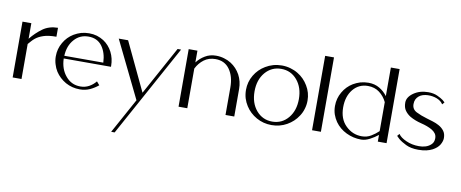

<svg xmlns="http://www.w3.org/2000/svg" viewBox="-86 -1143 4561 1899"><g transform="rotate(10 2194.5 -193.5)"><path d="M128.9 -404.3Q128.9 -456.1 128.9 -560.5Q99.6 -560.5 40 -560.5Q40 -373 40 0Q69.3 0 128.9 0Q128.9 -117.2 128.9 -351.6Q142.6 -368.2 157.2 -383.8Q170.9 -399.4 187.5 -413.1Q219.7 -439.5 267.6 -455.1Q315.4 -471.7 396.5 -471.7Q396.5 -502 396.5 -561.5Q307.6 -560.5 245.1 -515.6Q181.6 -469.7 128.9 -404.3Z M979.5 -280.3Q979.5 -355.5 947.3 -418.9Q914.1 -482.4 857.4 -519.5Q826.2 -539.1 789.1 -550.8Q752 -561.5 710 -561.5Q668 -561.5 629.9 -550.8Q591.8 -539.1 558.6 -519.5Q497.1 -482.4 460.9 -418.9Q423.8 -355.5 423.8 -280.3Q423.8 -239.3 435.5 -202.1Q446.3 -164.1 466.8 -131.8Q505.9 -72.3 570.3 -35.2Q635.7 1 713.9 1Q767.6 1 813.5 -19.5Q859.4 -41 897.5 -72.3Q887.7 -83 868.2 -106.4Q839.8 -71.3 800.8 -49.8Q761.7 -28.3 713.9 -28.3Q624 -28.3 566.4 -97.7Q507.8 -167 504.9 -272.5Q641.6 -272.5 915 -272.5Q936.5 -272.5 979.5 -272.5Q979.5 -272.5 979.5 -275.4Q979.5 -278.3 979.5 -280.3ZM710 -528.3Q797.9 -528.3 845.7 -464.8Q893.6 -400.4 897.5 -299.8Q767.6 -299.8 505.9 -299.8Q510.7 -401.4 567.4 -464.8Q623 -528.3 710 -528.3Z M1598.6 -560.5Q1598.6 -560.5 1597.7 -560.5Q1508.8 -398.4 1331.1 -74.2Q1253.9 -236.3 1100.6 -560.5Q1069.3 -560.5 1006.8 -560.5Q1099.6 -370.1 1285.2 9.8Q1220.7 126 1092.8 360.4Q1104.5 360.4 1127.9 360.4Q1295.9 52.7 1632.8 -560.5Q1621.1 -560.5 1598.6 -560.5Z M2265.6 -276.4Q2265.6 -352.5 2231.4 -417Q2196.3 -480.5 2136.7 -518.6Q2104.5 -539.1 2066.4 -549.8Q2028.3 -561.5 1985.4 -561.5Q1922.9 -561.5 1875 -532.2Q1827.1 -503.9 1793.9 -460Q1793.9 -499 1793.9 -578.1Q1764.6 -578.1 1706.1 -578.1Q1706.1 -385.7 1706.1 0Q1735.4 0 1793.9 0Q1793.9 -132.8 1793.9 -398.4Q1822.3 -455.1 1870.1 -491.2Q1918 -527.3 1985.4 -527.3Q2078.1 -527.3 2127.9 -457Q2177.7 -386.7 2177.7 -276.4Q2177.7 -275.4 2177.7 -239.3Q2177.7 -203.1 2177.7 -157.2Q2177.7 -101.6 2177.7 -50.8Q2177.7 0 2177.7 0Q2207 0 2265.6 0Q2265.6 0 2265.6 -35.2Q2265.6 -70.3 2265.6 -116.2Q2265.6 -172.9 2265.6 -223.6Q2265.6 -275.4 2265.6 -276.4Z M2642.6 -579.1Q2597.7 -579.1 2556.6 -567.4Q2515.6 -555.7 2480.5 -534.2Q2414.1 -495.1 2374 -427.7Q2334 -360.4 2334 -280.3Q2334 -236.3 2345.7 -196.3Q2358.4 -156.2 2379.9 -123Q2420.9 -58.6 2490.2 -19.5Q2559.6 19.5 2642.6 19.5Q2725.6 19.5 2794.9 -19.5Q2864.3 -58.6 2905.3 -123Q2927.7 -156.2 2939.5 -196.3Q2952.1 -236.3 2952.1 -280.3Q2952.1 -360.4 2911.1 -427.7Q2871.1 -495.1 2805.7 -534.2Q2770.5 -555.7 2728.5 -567.4Q2687.5 -579.1 2642.6 -579.1ZM2642.6 -15.6Q2545.9 -15.6 2482.4 -89.8Q2419.9 -164.1 2419.9 -280.3Q2419.9 -396.5 2482.4 -470.7Q2545.9 -544.9 2642.6 -544.9Q2740.2 -544.9 2802.7 -470.7Q2865.2 -396.5 2865.2 -280.3Q2865.2 -164.1 2802.7 -89.8Q2740.2 -15.6 2642.6 -15.6Z M3046.9 0Q3077.1 0 3135.7 0Q3135.7 -249 3135.7 -747.1Q3106.4 -747.1 3046.9 -747.1Q3046.9 -498 3046.9 0Z M3707 -746.1Q3707 -692.4 3707 -585.9Q3707 -575.2 3707 -552.7Q3707 -521.5 3707 -459Q3674.8 -502.9 3627 -531.2Q3579.1 -559.6 3516.6 -559.6Q3474.6 -559.6 3435.5 -548.8Q3397.5 -537.1 3364.3 -517.6Q3302.7 -480.5 3265.6 -416Q3228.5 -352.5 3228.5 -276.4Q3228.5 -232.4 3241.2 -193.4Q3254.9 -154.3 3277.3 -122.1Q3320.3 -61.5 3390.6 -27.3Q3460.9 6.8 3540 6.8Q3581.1 6.8 3626 -16.6Q3670.9 -40 3707 -69.3Q3707 -46.9 3707 -2Q3736.3 -2 3794.9 -2Q3794.9 -250 3794.9 -746.1Q3765.6 -746.1 3707 -746.1ZM3540 -26.4Q3447.3 -26.4 3378.9 -93.8Q3310.5 -160.2 3310.5 -277.3Q3310.5 -386.7 3367.2 -457Q3424.8 -527.3 3516.6 -527.3Q3584 -527.3 3631.8 -491.2Q3679.7 -455.1 3707 -398.4Q3707 -301.8 3707 -107.4Q3674.8 -76.2 3633.8 -51.8Q3592.8 -26.4 3540 -26.4Z M4289.1 -498Q4289.1 -498 4283.2 -503.9Q4277.3 -509.8 4266.6 -518.6Q4246.1 -534.2 4208 -551.8Q4168.9 -570.3 4114.3 -570.3Q4029.3 -570.3 3967.8 -527.3Q3907.2 -484.4 3907.2 -429.7Q3907.2 -380.9 3928.7 -350.6Q3950.2 -320.3 3983.4 -299.8Q4034.2 -270.5 4098.6 -254.9Q4163.1 -239.3 4208 -213.9Q4231.4 -200.2 4246.1 -180.7Q4260.7 -161.1 4260.7 -132.8Q4260.7 -93.8 4237.3 -71.3Q4214.8 -48.8 4182.6 -38.1Q4166 -33.2 4148.4 -30.3Q4129.9 -28.3 4114.3 -28.3Q4043.9 -28.3 3985.4 -54.7Q3925.8 -81.1 3905.3 -114.3Q3898.4 -106.4 3885.7 -91.8Q3885.7 -91.8 3892.6 -84Q3900.4 -75.2 3914.1 -63.5Q3940.4 -41 3990.2 -16.6Q4040 7.8 4114.3 7.8Q4159.2 7.8 4194.3 0Q4228.5 -7.8 4254.9 -21.5Q4302.7 -46.9 4324.2 -83Q4344.7 -119.1 4344.7 -149.4Q4344.7 -194.3 4323.2 -221.7Q4301.8 -250 4268.6 -267.6Q4240.2 -283.2 4208 -293Q4175.8 -302.7 4143.6 -312.5Q4083 -330.1 4037.1 -353.5Q3990.2 -377 3990.2 -429.7Q3990.2 -457 4000 -477.5Q4009.8 -497.1 4026.4 -510.7Q4043.9 -525.4 4066.4 -532.2Q4089.8 -539.1 4114.3 -540Q4161.1 -542 4206.1 -525.4Q4250 -507.8 4269.5 -475.6Q4276.4 -483.4 4289.1 -498Z"/></g></svg>

Font: Suave
Style: Regular
Weight: 400
Designer: Manu Ambady
Version: Version 1.0